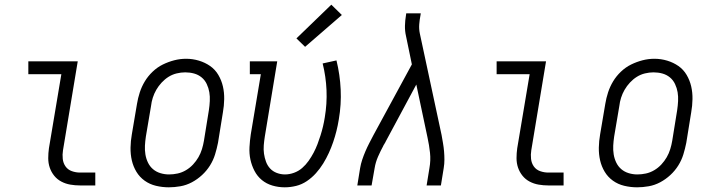

<svg xmlns="http://www.w3.org/2000/svg" viewBox="-20 -792 3040 820"><path d="M322 0Q301 0 280.5 -3.5Q260 -7 242 -16.5Q224 -26 211.5 -41.5Q199 -57 192.5 -76Q186 -95 186 -116.5Q186 -138 189 -159L242 -475H101V-530H312L249 -150Q246 -132 248 -113.5Q250 -95 260 -81Q270 -67 287 -61Q304 -55 322 -55H387V0Z M701 8Q673 8 646 1.5Q619 -5 597.5 -20.5Q576 -36 562.5 -58.5Q549 -81 543 -107Q537 -133 537.5 -161.5Q538 -190 543 -218L565 -348Q569 -373 577 -397.5Q585 -422 598.5 -444.5Q612 -467 632 -486Q652 -505 675.5 -516.5Q699 -528 724 -534.5Q749 -541 775 -541Q803 -541 829.5 -533Q856 -525 877.5 -510Q899 -495 912.5 -472Q926 -449 932 -423Q938 -397 937.5 -368.5Q937 -340 932 -312L911 -182Q906 -157 898.5 -132.5Q891 -108 877 -85.5Q863 -63 843 -44.5Q823 -26 799.5 -13.5Q776 -1 750.5 3.5Q725 8 701 8ZM702 -47Q720 -47 738.5 -51Q757 -55 774 -65Q791 -75 804.5 -89.5Q818 -104 827.5 -120.5Q837 -137 842.5 -155Q848 -173 851 -191L872 -321Q875 -341 876 -360.5Q877 -380 874 -398Q871 -416 863 -433Q855 -450 841 -461.5Q827 -473 809 -478Q791 -483 771 -483Q753 -483 734.5 -478.5Q716 -474 700 -464Q684 -454 670.5 -439.5Q657 -425 647.5 -408.5Q638 -392 632.5 -374.5Q627 -357 625 -339L603 -209Q600 -189 599 -170Q598 -151 601 -132.5Q604 -114 612 -97.5Q620 -81 633.5 -69.5Q647 -58 665 -52.5Q683 -47 702 -47Z M1196 8Q1169 8 1143.5 0.5Q1118 -7 1098.5 -23Q1079 -39 1067 -62Q1055 -85 1049.5 -110.5Q1044 -136 1045.5 -163.5Q1047 -191 1051 -218L1094 -475H1047V-530H1164L1111 -209Q1108 -190 1106.5 -171.5Q1105 -153 1107.5 -135.5Q1110 -118 1116 -101.5Q1122 -85 1133.5 -72.5Q1145 -60 1162 -53.5Q1179 -47 1197 -47Q1216 -47 1235.5 -54Q1255 -61 1270.5 -74.5Q1286 -88 1298 -105Q1310 -122 1319.5 -140Q1329 -158 1336 -176.5Q1343 -195 1349 -214Q1355 -233 1359.5 -252Q1364 -271 1367 -290Q1377 -349 1374.5 -407Q1372 -465 1358 -521L1417 -534Q1432 -473 1435 -409.5Q1438 -346 1427 -282Q1423 -257 1417 -233Q1411 -209 1403 -185.5Q1395 -162 1384.5 -139Q1374 -116 1360.5 -94Q1347 -72 1329.5 -52.5Q1312 -33 1290.5 -18.5Q1269 -4 1244.5 2Q1220 8 1196 8ZM1283 -592 1246 -628 1395 -772 1440 -728Z M1506 0 1518 -74Q1521 -92 1527 -110Q1533 -128 1540.5 -145.5Q1548 -163 1557 -180.5Q1566 -198 1575 -215L1739 -517L1714 -638Q1709 -659 1709.5 -682Q1710 -705 1714 -728L1715 -735H1777L1776 -728Q1772 -708 1770.5 -688Q1769 -668 1773 -649L1866 -215Q1869 -198 1872 -180.5Q1875 -163 1876.5 -145.5Q1878 -128 1878 -110Q1878 -92 1875 -74L1863 0H1802L1814 -74Q1820 -107 1816.5 -139.5Q1813 -172 1806 -204L1758 -431L1628 -189Q1627 -187 1626 -185Q1625 -183 1624 -181Q1624 -181 1624 -181Q1624 -181 1624 -181Q1624 -181 1624 -181Q1624 -181 1624 -181L1623 -180Q1623 -180 1623 -180Q1623 -180 1623 -180Q1622 -178 1621 -176Q1620 -174 1618 -172Q1618 -171 1618 -171Q1618 -171 1618 -171Q1605 -147 1594.5 -123Q1584 -99 1580 -74L1567 0Z M2322 0Q2301 0 2280.5 -3.5Q2260 -7 2242 -16.5Q2224 -26 2211.5 -41.5Q2199 -57 2192.5 -76Q2186 -95 2186 -116.5Q2186 -138 2189 -159L2242 -475H2101V-530H2312L2249 -150Q2246 -132 2248 -113.5Q2250 -95 2260 -81Q2270 -67 2287 -61Q2304 -55 2322 -55H2387V0Z M2701 8Q2673 8 2646 1.5Q2619 -5 2597.5 -20.5Q2576 -36 2562.5 -58.5Q2549 -81 2543 -107Q2537 -133 2537.5 -161.5Q2538 -190 2543 -218L2565 -348Q2569 -373 2577 -397.5Q2585 -422 2598.5 -444.5Q2612 -467 2632 -486Q2652 -505 2675.5 -516.5Q2699 -528 2724 -534.5Q2749 -541 2775 -541Q2803 -541 2829.5 -533Q2856 -525 2877.5 -510Q2899 -495 2912.5 -472Q2926 -449 2932 -423Q2938 -397 2937.5 -368.5Q2937 -340 2932 -312L2911 -182Q2906 -157 2898.5 -132.5Q2891 -108 2877 -85.5Q2863 -63 2843 -44.5Q2823 -26 2799.5 -13.5Q2776 -1 2750.5 3.5Q2725 8 2701 8ZM2702 -47Q2720 -47 2738.5 -51Q2757 -55 2774 -65Q2791 -75 2804.5 -89.5Q2818 -104 2827.5 -120.5Q2837 -137 2842.5 -155Q2848 -173 2851 -191L2872 -321Q2875 -341 2876 -360.5Q2877 -380 2874 -398Q2871 -416 2863 -433Q2855 -450 2841 -461.5Q2827 -473 2809 -478Q2791 -483 2771 -483Q2753 -483 2734.5 -478.5Q2716 -474 2700 -464Q2684 -454 2670.5 -439.5Q2657 -425 2647.5 -408.5Q2638 -392 2632.5 -374.5Q2627 -357 2625 -339L2603 -209Q2600 -189 2599 -170Q2598 -151 2601 -132.5Q2604 -114 2612 -97.5Q2620 -81 2633.5 -69.5Q2647 -58 2665 -52.5Q2683 -47 2702 -47Z"/></svg>

Font: Iosevka Curly Slab LtObl
Style: Regular
Weight: 300
Italic angle: -9°
Monospace: yes
Designer: Belleve Invis
Foundry: Belleve Invis
Version: Version 11.0.0; ttfautohint (v1.8.3)